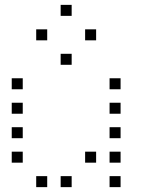

<svg xmlns="http://www.w3.org/2000/svg" viewBox="-20 -793 640 785"><path d="M229 -773Q228 -773 228 -773Q228 -773 228 -772V-729Q228 -728 228 -728Q228 -728 229 -728H272Q273 -728 273 -728Q273 -728 273 -729V-772Q273 -773 273 -773Q273 -773 272 -773ZM129 -673Q128 -673 128 -673Q128 -673 128 -672V-629Q128 -628 128 -628Q128 -628 129 -628H172Q173 -628 173 -628Q173 -628 173 -629V-672Q173 -673 173 -673Q173 -673 172 -673ZM329 -673Q328 -673 328 -673Q328 -673 328 -672V-629Q328 -628 328 -628Q328 -628 329 -628H372Q373 -628 373 -628Q373 -628 373 -629V-672Q373 -673 373 -673Q373 -673 372 -673ZM229 -573Q228 -573 228 -573Q228 -573 228 -572V-529Q228 -528 228 -528Q228 -528 229 -528H272Q273 -528 273 -528Q273 -528 273 -529V-572Q273 -573 273 -573Q273 -573 272 -573ZM29 -473Q28 -473 28 -473Q28 -473 28 -472V-429Q28 -428 28 -428Q28 -428 29 -428H72Q73 -428 73 -428Q73 -428 73 -429V-472Q73 -473 73 -473Q73 -473 72 -473ZM429 -473Q428 -473 428 -473Q428 -473 428 -472V-429Q428 -428 428 -428Q428 -428 429 -428H472Q473 -428 473 -428Q473 -428 473 -429V-472Q473 -473 473 -473Q473 -473 472 -473ZM29 -373Q28 -373 28 -373Q28 -373 28 -372V-329Q28 -328 28 -328Q28 -328 29 -328H72Q73 -328 73 -328Q73 -328 73 -329V-372Q73 -373 73 -373Q73 -373 72 -373ZM429 -373Q428 -373 428 -373Q428 -373 428 -372V-329Q428 -328 428 -328Q428 -328 429 -328H472Q473 -328 473 -328Q473 -328 473 -329V-372Q473 -373 473 -373Q473 -373 472 -373ZM29 -273Q28 -273 28 -273Q28 -273 28 -272V-229Q28 -228 28 -228Q28 -228 29 -228H72Q73 -228 73 -228Q73 -228 73 -229V-272Q73 -273 73 -273Q73 -273 72 -273ZM429 -273Q428 -273 428 -273Q428 -273 428 -272V-229Q428 -228 428 -228Q428 -228 429 -228H472Q473 -228 473 -228Q473 -228 473 -229V-272Q473 -273 473 -273Q473 -273 472 -273ZM29 -173Q28 -173 28 -173Q28 -173 28 -172V-129Q28 -128 28 -128Q28 -128 29 -128H72Q73 -128 73 -128Q73 -128 73 -129V-172Q73 -173 73 -173Q73 -173 72 -173ZM329 -173Q328 -173 328 -173Q328 -173 328 -172V-129Q328 -128 328 -128Q328 -128 329 -128H372Q373 -128 373 -128Q373 -128 373 -129V-172Q373 -173 373 -173Q373 -173 372 -173ZM429 -173Q428 -173 428 -173Q428 -173 428 -172V-129Q428 -128 428 -128Q428 -128 429 -128H472Q473 -128 473 -128Q473 -128 473 -129V-172Q473 -173 473 -173Q473 -173 472 -173ZM129 -73Q128 -73 128 -73Q128 -73 128 -72V-29Q128 -28 128 -28Q128 -28 129 -28H172Q173 -28 173 -28Q173 -28 173 -29V-72Q173 -73 173 -73Q173 -73 172 -73ZM229 -73Q228 -73 228 -73Q228 -73 228 -72V-29Q228 -28 228 -28Q228 -28 229 -28H272Q273 -28 273 -28Q273 -28 273 -29V-72Q273 -73 273 -73Q273 -73 272 -73ZM429 -73Q428 -73 428 -73Q428 -73 428 -72V-29Q428 -28 428 -28Q428 -28 429 -28H472Q473 -28 473 -28Q473 -28 473 -29V-72Q473 -73 473 -73Q473 -73 472 -73Z"/></svg>

Font: Doto Light
Style: Regular
Weight: 300
Monospace: yes
Version: Version 1.000